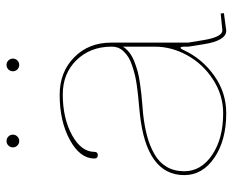

<svg xmlns="http://www.w3.org/2000/svg" viewBox="-84 -646 732 605"><g transform="rotate(-90 282.5 -344.0)"><path d="M32.7 -129.9Q32.7 -249.5 227.1 -270Q232.9 -270.5 252.4 -272.5Q272 -274.4 283.4 -275.4Q294.9 -276.4 314.9 -279.3Q335 -282.2 347.9 -285.4Q360.8 -288.6 377.2 -293.9Q393.6 -299.3 403.8 -305.7Q414.1 -312 422.9 -321.3Q431.6 -330.6 435.1 -341.3Q437.5 -350.1 437.5 -357.4V-360.4Q437 -426.3 395 -469.5Q353 -512.7 287.1 -512.7Q211.9 -512.7 158.9 -483.6Q106 -454.6 106 -413.1Q106 -402.3 95.7 -402.3Q85 -402.3 85 -413.1Q85 -458.5 143.8 -490.5Q202.6 -522.5 285.6 -522.5Q357.4 -522.5 403.8 -476.8Q450.2 -431.2 450.2 -360.4V-117.7L458 -69.8Q467.8 -10.3 488.3 -9.8L542 -15.1L543 -4.9L488.3 2.4H487.8Q456.5 2.4 445.3 -67.9Q444.3 -73.2 442.4 -85.9Q440.4 -98.6 439 -106.9Q437.5 -115.2 437.5 -117.2V-127.9Q437.5 -141.6 434.1 -141.6Q430.7 -141.6 426.3 -130.9Q398.9 -72.8 345.7 -35.2Q292.5 2.4 227.5 2.4Q142.6 2.4 87.6 -34.9Q32.7 -72.3 32.7 -129.9ZM44.9 -129.9Q44.9 -76.7 96.4 -42Q147.9 -7.3 227.5 -7.3Q284.7 -7.3 333.7 -39.1Q382.8 -70.8 410.2 -120.4Q437.5 -169.9 437.5 -222.7V-323.2Q430.7 -312 418.7 -302.7Q406.7 -293.5 390.4 -287.1Q374 -280.8 358.9 -276.6Q343.8 -272.5 322.5 -269.5Q301.3 -266.6 288.3 -265.1Q275.4 -263.7 254.6 -262Q233.9 -260.3 228 -259.8Q187.5 -255.4 156.2 -247.1Q125 -238.8 98.9 -223.9Q72.8 -209 58.8 -185.3Q44.9 -161.6 44.9 -129.9ZM126 -655.8Q120.1 -661.6 120.1 -669.9Q120.1 -678.2 126 -684.1Q131.8 -689.9 140.1 -689.9Q148.4 -689.9 154.3 -684.1Q160.2 -678.2 160.2 -669.9Q160.2 -661.6 154.3 -655.8Q148.4 -649.9 140.1 -649.9Q131.8 -649.9 126 -655.8ZM365.7 -655.8Q359.9 -661.6 359.9 -669.9Q359.9 -678.2 365.7 -684.1Q371.6 -689.9 379.9 -689.9Q388.2 -689.9 394 -684.1Q399.9 -678.2 399.9 -669.9Q399.9 -661.6 394 -655.8Q388.2 -649.9 379.9 -649.9Q371.6 -649.9 365.7 -655.8Z"/></g></svg>

Font: Znikomit
Style: Regular
Weight: 100
Designer: gluk
Foundry: gluk
Version: Version 0.53